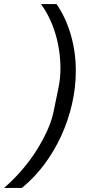

<svg xmlns="http://www.w3.org/2000/svg" viewBox="-103 -780 433 937"><path d="M267 -434Q267 -353 248.5 -272.5Q230 -192 196 -117.5Q162 -43 113.5 22Q65 87 4 137H-83Q-38 98 2 52Q42 6 73.5 -43.5Q105 -93 127.5 -142.5Q150 -192 159 -238L181 -345Q187 -373 189.5 -397Q192 -421 192 -443Q192 -533 167.5 -615Q143 -697 97 -760H173Q218 -695 242.5 -610.5Q267 -526 267 -434Z"/></svg>

Font: IBM Plex Sans Cond Text
Style: Italic
Weight: 450
Width: 3
Italic angle: -11°
Designer: Mike Abbink, Paul van der Laan, Pieter van Rosmalen
Foundry: Bold Monday
Version: Version 1.3